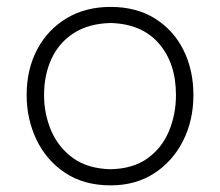

<svg xmlns="http://www.w3.org/2000/svg" viewBox="-20 -540 653 570"><path d="M308.6 10.3Q229 10.3 173.1 -27.1Q117.2 -64.5 88.1 -125.7Q59.1 -187 59.1 -257.8Q59.1 -334 90.3 -393.1Q121.6 -452.1 177.7 -485.8Q233.9 -519.5 308.1 -519.5Q384.8 -519.5 439.9 -485.1Q495.1 -450.7 524.7 -391.4Q554.2 -332 554.2 -257.8Q554.2 -183.1 523.7 -122.3Q493.2 -61.5 438 -25.6Q382.8 10.3 308.6 10.3ZM308.6 -37.6Q375.5 -39.1 418.5 -70.3Q461.4 -101.6 481.9 -151.4Q502.4 -201.2 502.4 -257.8Q502.4 -352.5 451.7 -410.9Q400.9 -469.2 308.6 -471.7Q243.2 -470.2 199 -441.7Q154.8 -413.1 132.8 -365.2Q110.8 -317.4 110.8 -257.8Q110.8 -201.2 132.3 -151.4Q153.8 -101.6 197.5 -70.3Q241.2 -39.1 308.6 -37.6Z"/></svg>

Font: Pinar-FD Light
Style: Regular
Weight: 300
Designer: Amin Abedi
Version: Version 2.000